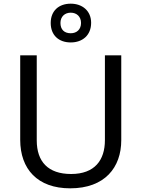

<svg xmlns="http://www.w3.org/2000/svg" viewBox="-20 -1015 771 1045"><path d="M365 -784C429 -784 476 -823 476 -891C476 -956 428 -995 365 -995C300 -995 256 -956 256 -890C256 -823 300 -784 365 -784ZM365 -834C329 -834 309 -855 309 -890C309 -925 333 -946 365 -946C397 -946 421 -925 421 -890C421 -855 398 -834 365 -834ZM640 -252V-714H551V-252C551 -144 496 -68 367 -68C242 -68 180 -135 180 -251V-714H90V-254C90 -95 184 10 362 10C551 10 640 -104 640 -252Z"/></svg>

Font: Noto Sans Cuneiform
Style: Regular
Weight: 400
Designer: Monotype Design Team
Foundry: Monotype Imaging Inc.
Version: Version 2.001